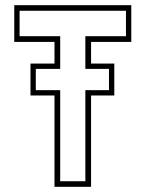

<svg xmlns="http://www.w3.org/2000/svg" viewBox="-20 -720 577 740"><path d="M190 0V-352H97.5V-475H190V-558.5H35V-700H486V-558.5H331V-475H420.5V-352H331V0ZM212 -21.5H309V-372.5H400V-454.5H309V-580.5H465.5V-678.5H55.5V-580.5H212V-454.5H118V-372.5H212Z"/></svg>

Font: Tourney Condensed ExtraLight
Style: Regular
Weight: 200
Width: 3
Designer: Tyler Finck
Foundry: Etcetera Type Co
Version: Version 1.010; ttfautohint (v1.8.3)